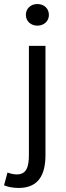

<svg xmlns="http://www.w3.org/2000/svg" viewBox="-60 -713 327 950"><path d="M68 -639C68 -608 93 -586 125 -586C157 -586 182 -608 182 -639C182 -672 157 -693 125 -693C93 -693 68 -672 68 -639ZM-40 204C-23 211 2 217 32 217C129 217 165 154 165 54V-486H83V54C83 113 71 150 23 150C6 150 -11 145 -23 141Z"/></svg>

Font: Cambridge Sans
Style: Regular
Weight: 400
Version: Version 2.020;PS 002.020;hotconv 1.0.88;makeotf.lib2.5.64775